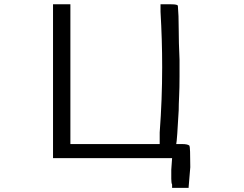

<svg xmlns="http://www.w3.org/2000/svg" viewBox="-20 -743 1153 907"><path d="M789.1 -722.7Q820.3 -722.7 820.3 -714.8Q824.2 -671.9 824.2 -607.4Q824.2 -543 828.1 -460.9V-382.8Q828.1 -328.1 826.2 -289.1Q824.2 -250 824.2 -222.7Q816.4 -78.1 812.5 -62.5H839.8Q867.2 -62.5 875 -54.7Q878.9 -46.9 878.9 46.9L871.1 140.6V144.5H835.9H793V140.6V128.9Q789.1 121.1 789.1 101.6Q789.1 82 789.1 58.6L793 3.9H230.5V-722.7H312.5V-62.5H734.4V-78.1V-109.4V-113.3V-117.2Q746.1 -273.4 746.1 -425.8Q746.1 -492.2 744.1 -556.6Q742.2 -621.1 738.3 -687.5V-718.8V-722.7H750H765.6Z"/></svg>

Font: 和音 by 宁静之雨，公众号njzyshare
Style: Regular
Weight: 400
Designer: Steve Matteson
Foundry: Ascender Corporation
Version: Version 6.00;June 8, 2018;FontCreator 11.0.0.2388 32-bit